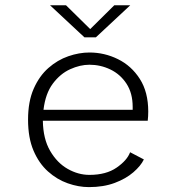

<svg xmlns="http://www.w3.org/2000/svg" viewBox="-20 -716 690 746"><path d="M325.5 11Q285 11 243.2 -3.8Q201.5 -18.5 166.5 -49.8Q131.5 -81 110.2 -130.8Q89 -180.5 89 -251Q89 -321.5 110.8 -371Q132.5 -420.5 168 -451.8Q203.5 -483 245.5 -497.5Q287.5 -512 327.5 -512Q386 -512 438.2 -486.2Q490.5 -460.5 523.2 -409.5Q556 -358.5 556 -282.5Q556 -275 555.5 -264.5Q555 -254 554 -247H146.5Q147.5 -176.5 174.8 -129.8Q202 -83 243 -59.8Q284 -36.5 327.5 -36.5Q392.5 -36.5 433.2 -64.8Q474 -93 485.5 -124.5L539 -96.5Q527 -71.5 498 -46.5Q469 -21.5 425.5 -5.2Q382 11 325.5 11ZM327.5 -464.5Q291 -464.5 252.5 -447Q214 -429.5 185.2 -391Q156.5 -352.5 149 -289.5H495.5V-300.5Q495.5 -354 471.5 -390.8Q447.5 -427.5 409 -446Q370.5 -464.5 327.5 -464.5ZM174.5 -695.5H236.5L330.5 -603L424 -695.5H486L352.5 -571H308Z"/></svg>

Font: Trispace ExtraLight
Style: Regular
Weight: 200
Designer: Tyler Finck
Foundry: Etcetera Type Company
Version: Version 1.210; ttfautohint (v1.8.3)